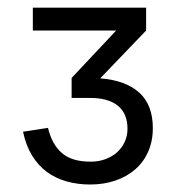

<svg xmlns="http://www.w3.org/2000/svg" viewBox="-20 -740 478 500"><path d="M378 -406.5Q378 -372.5 366 -345.2Q354 -318 332.2 -299Q310.5 -280 280.5 -269.8Q250.5 -259.5 214.5 -259.5Q182.5 -259.5 153.8 -267.5Q125 -275.5 102.2 -292.2Q79.5 -309 63.5 -335Q47.5 -361 40 -397L105 -407Q115 -364.5 140.8 -341.8Q166.5 -319 216 -319Q237.5 -319 255.2 -325.8Q273 -332.5 285.5 -344Q298 -355.5 305 -371Q312 -386.5 312 -404.5Q312 -444.5 286.8 -464.8Q261.5 -485 214.5 -485H166.5V-537L282.5 -660.5H65.5V-720H360.5V-660.5L241 -536Q308 -530.5 343 -498.5Q378 -466.5 378 -406.5Z"/></svg>

Font: Vela Sans Med
Style: Regular
Weight: 500
Designer: Principal design: Mikhail Sharanda - project Manrope.
Design modification: Ravid Balaliev
Foundry: Mikhail Sharanda
Version: Version 1.001